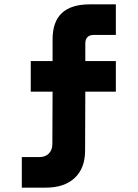

<svg xmlns="http://www.w3.org/2000/svg" viewBox="-20 -780 631 880"><path d="M221 -500V-600Q221 -760 391 -760H511V-620H411Q371 -620 371 -580V-500H511V-360H371L370 -90Q370 -9 322.5 35.5Q275 80 190 80H80V-60H160Q188 -60 204 -76.5Q220 -93 220 -120L221 -360H121V-500Z"/></svg>

Font: Goli Bold
Style: Regular
Weight: 700
Designer: jaikishan Patel
Foundry: MagicType
Version: Version 1.000